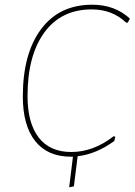

<svg xmlns="http://www.w3.org/2000/svg" viewBox="-20 -661 572 816"><path d="M274 135 290 5H282Q182 5 129.5 -61.5Q77 -128 77 -251Q77 -433 154.5 -537Q232 -641 372 -641Q468 -641 532 -582L523 -565H516Q457 -621 370 -621Q240 -621 168.5 -523Q97 -425 97 -253Q97 -138 144.5 -76.5Q192 -15 283 -15Q377 -15 463 -82L470 -80L466 -62Q389 -6 310 3L294 131Z"/></svg>

Font: Alegreya Sans SC Thin
Style: Italic
Weight: 100
Italic angle: -7°
Designer: Juan Pablo del Peral
Foundry: Huerta Tipografica
Version: Version 2.007